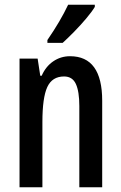

<svg xmlns="http://www.w3.org/2000/svg" viewBox="-20 -786 509 806"><path d="M274 -550Q409 -550 409 -363V0H313V-341Q313 -402 298.5 -433.5Q284 -465 249 -465Q199 -465 178.5 -420.5Q158 -376 158 -274V0H62V-540H138L149 -468H155Q172 -507 203.5 -528.5Q235 -550 274 -550ZM378 -757Q366 -737 342 -708.5Q318 -680 291 -652.5Q264 -625 243 -606H179V-618Q234 -698 266 -766H378Z"/></svg>

Font: Noto Sans Georgian ExtraCondensed Medium
Style: Regular
Weight: 500
Width: 2
Designer: Monotype Design Team, Akaki Razmadze
Foundry: Google LLC
Version: Version 2.005; ttfautohint (v1.8.4.7-5d5b)